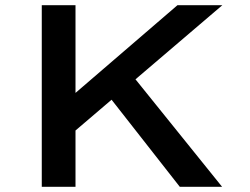

<svg xmlns="http://www.w3.org/2000/svg" viewBox="-20 -720 964 740"><path d="M237 -188 220 -318 664 -700H837ZM141 0V-700H271V0ZM673 0 387 -365 471 -453 836 0Z"/></svg>

Font: Lexend Giga Medium
Style: Regular
Weight: 500
Designer: Bonnie Shaver-Troup, Thomas Jockin
Foundry: Lexend
Version: Version 1.007